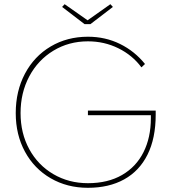

<svg xmlns="http://www.w3.org/2000/svg" viewBox="-20 -885 807 915"><path d="M55 -346Q55 -451 99 -534Q143 -617 221.5 -663.5Q300 -710 399 -710Q482 -710 552 -675.5Q622 -641 671 -580L654 -564Q611 -622 544 -655Q477 -688 399 -688Q308 -688 234.5 -643.5Q161 -599 119.5 -521Q78 -443 78 -346Q78 -250 119.5 -174Q161 -98 234.5 -55Q308 -12 399 -12Q494 -12 561.5 -51Q629 -90 664 -160Q699 -230 699 -322V-341L705 -336H399V-358H722Q722 -352 722 -348.5Q722 -345 722 -339Q722 -226 683 -148Q644 -70 571.5 -30Q499 10 399 10Q300 10 221.5 -35.5Q143 -81 99 -162Q55 -243 55 -346ZM276 -852 288 -865 405 -783H390L506 -865L518 -852L411 -770H383Z"/></svg>

Font: Easer Grotesk Variable
Style: Regular
Weight: 400
Designer: Boardeaser, Bonnie Shaver-Troup, Thomas Jockin
Foundry: Lexend
Version: Version 1.001;Glyphs 3.1.2 (3151)